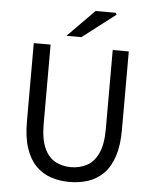

<svg xmlns="http://www.w3.org/2000/svg" viewBox="-58 -889 760 949"><g transform="rotate(5 322.5 -414.5)"><path d="M322.6 12Q272.2 12 229.4 -2.5Q186.6 -16.9 154.7 -49.4Q122.7 -81.9 104.8 -135.8Q87 -189.6 87 -267.5V-656.3H170.5V-265Q170.5 -187.5 190.7 -143.1Q210.8 -98.6 245.5 -80.1Q280.1 -61.5 322.6 -61.5Q366.1 -61.5 401.4 -80.1Q436.7 -98.6 457.7 -143.1Q478.7 -187.5 478.7 -265V-656.3H558.4V-267.5Q558.4 -189.6 540.6 -135.8Q522.8 -81.9 490.7 -49.4Q458.6 -16.9 415.8 -2.5Q373 12 322.6 12ZM244.7 -706.3 377.4 -841H477.6L482.6 -831.9L319 -706.3Z"/></g></svg>

Font: SourceSans3VF
Style: Regular
Weight: 200
Designer: Paul D. Hunt
Foundry: Adobe
Version: Version 3.052;hotconv 1.1.0;makeotfexe 2.6.0